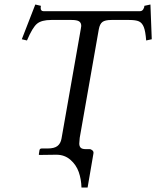

<svg xmlns="http://www.w3.org/2000/svg" viewBox="-20 -689 696 855"><path d="M335 -75.2Q333 -55.7 333 -49.8Q333 -37.6 339.4 -31.2Q345.7 -24.9 361.8 -24.9H378.9Q385.3 -24.9 391.6 -19.3Q397.9 -13.7 396 -4.9L370.1 146H342.8Q341.8 108.9 330.6 76.9Q319.3 44.9 293.5 22.5Q267.6 0 231 0H230L154.8 1L152.8 -1L155.8 -20Q157.2 -27.8 166 -27.8H191.9Q221.7 -27.8 235.8 -38.8Q250 -49.8 253.9 -71.8L339.8 -560.1Q341.8 -569.8 341.8 -573.2Q341.8 -587.9 332 -594Q322.3 -600.1 298.8 -600.1H208Q165.5 -600.1 145.3 -583.7Q125 -567.4 100.1 -508.8L77.1 -514.2L137.2 -668.9L162.1 -663.1Q162.1 -662.1 161.6 -658.7Q161.1 -655.3 161.1 -653.8Q161.1 -639.2 173.8 -639.2H603Q612.8 -639.2 617.9 -647.5Q623 -655.8 623 -663.1L649.9 -668.9L655.8 -514.2L630.9 -508.8Q627.9 -549.3 620.4 -568.4Q612.8 -587.4 598.6 -593.8Q584.5 -600.1 555.2 -600.1H476.1Q448.2 -600.1 436.3 -591.3Q424.3 -582.5 419.9 -558.1Z"/></svg>

Font: Common Serif
Style: Bold Italic
Weight: 700
Italic angle: -12°
Designer: Philipp H. Poll, Khaled Hosny
Foundry: Stefan Peev, Context Ltd.
Version: Version 1.026